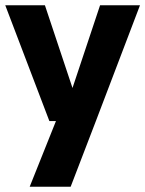

<svg xmlns="http://www.w3.org/2000/svg" viewBox="-30 -461 553 731"><path d="M239 250H83L183 0H158L-10 -441H141L246 -126L351 -441H503L335 0Z"/></svg>

Font: Puffins on Iceburgs(2)
Style: on-Iceburgs-Bold
Weight: 700
Version: Version 1.0